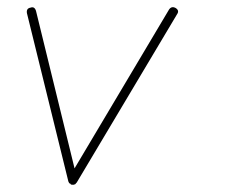

<svg xmlns="http://www.w3.org/2000/svg" viewBox="-20 -509 622 528"><path d="M463 -487Q474 -480 467 -470L191 -7L188 -4V-3Q184 -1 183 -1H180H177Q176 -1 176 -1.5Q176 -2 175 -2Q174 -2 174 -3Q174 -4 173 -4Q172 -4 171 -5L170 -6L169 -8L168 -10L54 -473Q52 -486 64 -488Q75 -492 79 -479L185 -46L445 -483Q452 -493 463 -487Z"/></svg>

Font: Quicksand
Style: Light Italic
Weight: 300
Italic angle: -12°
Designer: Andrew Paglinawan
Foundry: Andrew Paglinawan
Version: 1.002